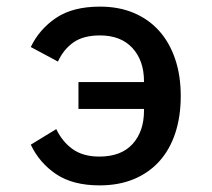

<svg xmlns="http://www.w3.org/2000/svg" viewBox="-20 -548 640 580"><path d="M217 -300H415V-302Q415 -365 380 -403Q345 -441 282 -441Q232 -441 202 -420Q172 -399 155 -362L73 -406Q99 -460 149.5 -494Q200 -528 282 -528Q339 -528 384 -509Q429 -490 460.5 -455Q492 -420 509 -370Q526 -320 526 -258Q526 -196 509.5 -146Q493 -96 461.5 -61Q430 -26 384.5 -7Q339 12 281 12Q200 12 149.5 -22Q99 -56 73 -111L150 -158Q168 -120 199.5 -97.5Q231 -75 280 -75Q346 -75 380.5 -113Q415 -151 415 -214V-219H217Z"/></svg>

Font: IBM Plex Mono Medium
Style: Regular
Weight: 500
Monospace: yes
Designer: Mike Abbink, Paul van der Laan, Pieter van Rosmalen
Foundry: Bold Monday
Version: Version 2.3